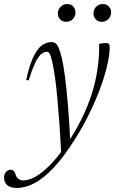

<svg xmlns="http://www.w3.org/2000/svg" viewBox="-100 -672 572 946"><path d="M42 -277H29Q40.5 -331 54.2 -367.2Q68 -403.5 83.8 -424.8Q99.5 -446 117.2 -455.2Q135 -464.5 153.5 -464.5Q165 -464.5 173.2 -458.8Q181.5 -453 189 -436Q196.5 -419 204.5 -386Q212.5 -353.5 220.2 -294Q228 -234.5 235 -150.5Q242 -66.5 247 40.5L202 91Q197.5 6 192.8 -62.5Q188 -131 183 -184Q178 -237 173 -275.8Q168 -314.5 163 -339.5Q156.5 -374 151.5 -390.2Q146.5 -406.5 142 -411.8Q137.5 -417 131 -417Q117 -417 102.8 -405.2Q88.5 -393.5 73.8 -363.2Q59 -333 42 -277ZM216.5 55 230.5 36Q271 -24 301.2 -84.5Q331.5 -145 351.2 -206.5Q371 -268 380.2 -330Q389.5 -392 388.5 -455Q397.5 -458 405.5 -459Q413.5 -460 420.5 -460Q432 -460 436.2 -456Q440.5 -452 440.5 -440.5Q440.5 -410 432.5 -369.2Q424.5 -328.5 409.2 -281Q394 -233.5 372.2 -182.5Q350.5 -131.5 323.5 -79.5Q296.5 -27.5 264.5 21.5Q212 104 163.5 155.2Q115 206.5 70.2 230.2Q25.5 254 -17 254Q-49.5 254 -64.8 239.8Q-80 225.5 -80 204Q-80 186 -70.5 175.2Q-61 164.5 -46.5 164.5Q-38 164.5 -32.5 170.2Q-27 176 -22.5 190Q-17.5 204 -8 210.5Q1.5 217 15 217Q41.5 217 74.2 198.8Q107 180.5 143.2 144.5Q179.5 108.5 216.5 55ZM226 -564.5Q207 -564.5 196 -577Q185 -589.5 185 -606Q185 -618 191 -628.5Q197 -639 207.2 -645.5Q217.5 -652 231 -652Q250 -652 261 -639.8Q272 -627.5 272 -611Q272 -598.5 266.2 -588Q260.5 -577.5 250.2 -571Q240 -564.5 226 -564.5ZM401.5 -564.5Q382.5 -564.5 371.5 -577Q360.5 -589.5 360.5 -606Q360.5 -618 366.2 -628.5Q372 -639 382.5 -645.5Q393 -652 406.5 -652Q425.5 -652 436.5 -639.8Q447.5 -627.5 447.5 -611Q447.5 -598.5 441.5 -588Q435.5 -577.5 425.2 -571Q415 -564.5 401.5 -564.5Z"/></svg>

Font: Newsreader 36pt Light
Style: Italic
Weight: 300
Italic angle: -17°
Designer: Hugues Gentile
Foundry: Production Type
Version: Version 1.003